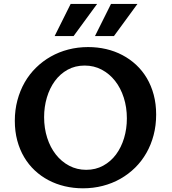

<svg xmlns="http://www.w3.org/2000/svg" viewBox="-20 -970 897 999"><path d="M428.7 -86.4Q477.5 -86.4 516.8 -107.9Q556.2 -129.4 583.5 -166Q610.8 -202.6 625.5 -251.2Q640.1 -299.8 640.1 -354Q640.1 -411.6 624 -461.9Q607.9 -512.2 578.6 -549.3Q549.3 -586.4 509 -607.7Q468.8 -628.9 420.4 -628.9Q371.1 -628.9 331.8 -607.2Q292.5 -585.4 265.4 -548.3Q238.3 -511.2 223.9 -462.6Q209.5 -414.1 209.5 -360.4Q209.5 -302.7 225.6 -252.7Q241.7 -202.6 270.8 -165.8Q299.8 -128.9 340.1 -107.7Q380.4 -86.4 428.7 -86.4ZM411.6 9.8Q362.3 9.8 316.9 -1Q271.5 -11.7 232.2 -32.5Q192.9 -53.2 160.6 -83.5Q128.4 -113.8 105.5 -152.6Q82.5 -191.4 69.8 -238.8Q57.1 -286.1 57.1 -341.3Q57.1 -397.9 70.6 -448.2Q84 -498.5 108.4 -541.3Q132.8 -584 167.5 -617.9Q202.1 -651.9 244.4 -675.8Q286.6 -699.7 335.7 -712.4Q384.8 -725.1 438.5 -725.1Q487.3 -725.1 532.5 -714.6Q577.6 -704.1 616.9 -683.3Q656.2 -662.6 688.5 -632.6Q720.7 -602.5 743.9 -563.5Q767.1 -524.4 779.8 -476.8Q792.5 -429.2 792.5 -374Q792.5 -317.4 779.3 -267.1Q766.1 -216.8 741.7 -174.1Q717.3 -131.3 682.9 -97.4Q648.4 -63.5 606.2 -39.6Q564 -15.6 514.6 -2.9Q465.3 9.8 411.6 9.8ZM474.1 -782.2 557.6 -949.7H695.3L572.8 -782.2ZM264.2 -782.2 347.7 -949.7H485.4L362.8 -782.2Z"/></svg>

Font: Proza Libre
Style: SemiBold
Weight: 600
Designer: Jasper de Waard
Foundry: Jasper de Waard
Version: Version 1.000; ttfautohint (v1.4.1.8-43bc) -l 8 -r 50 -G 200